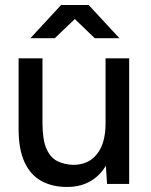

<svg xmlns="http://www.w3.org/2000/svg" viewBox="-20 -732 601 764"><path d="M406 0 400 -92V-500H494V0ZM54 -244V-500H149V-244ZM149 -244Q149 -177 164.5 -141Q180 -105 208 -91Q236 -77 271 -76Q332 -76 366 -119Q400 -162 400 -240H441Q441 -161 417.5 -104.5Q394 -48 351 -18Q308 12 246 12Q188 12 144.5 -12Q101 -36 77.5 -87Q54 -138 54 -219V-244ZM357 -580 224 -708V-712H333L455 -580ZM101 -580 223 -712H332V-708L198 -580Z"/></svg>

Font: Figtree Light Medium
Style: Regular
Weight: 500
Version: Version 2.001;gftools[0.9.30]